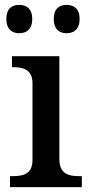

<svg xmlns="http://www.w3.org/2000/svg" viewBox="-20 -766 369 786"><path d="M253 -630C282 -630 306 -646 306 -688C306 -731 282 -746 253 -746C223 -746 200 -731 200 -688C200 -646 223 -630 253 -630ZM59 -630C88 -630 112 -646 112 -688C112 -731 88 -746 59 -746C29 -746 6 -731 6 -688C6 -646 29 -630 59 -630ZM21 0H315V-45H302C261 -45 223 -54 223 -115V-536H29V-491H34C74 -491 113 -482 113 -425V-111C113 -53 74 -45 34 -45H21Z"/></svg>

Font: Noto Serif Medium
Style: Regular
Weight: 500
Designer: Monotype Design Team
Foundry: Monotype Imaging Inc.
Version: Version 2.013